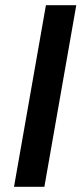

<svg xmlns="http://www.w3.org/2000/svg" viewBox="-20 -720 314 740"><path d="M157 -700H274L151 0H34Z"/></svg>

Font: Bai Jamjuree SemiBold
Style: Italic
Weight: 600
Italic angle: -10°
Version: Version 1.000; ttfautohint (v1.6)